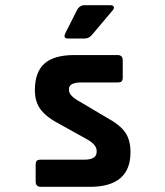

<svg xmlns="http://www.w3.org/2000/svg" viewBox="-20 -723 640 743"><path d="M308 -703H407Q417 -703 420 -697Q423 -691 416 -683L335 -587Q324 -574 307 -574H243Q223 -574 233 -595L278 -684Q288 -703 308 -703ZM328 0H138Q118 0 118 -21V-85Q118 -96 122 -100.5Q126 -105 138 -105H305Q354 -105 354 -135V-140Q354 -164 313 -186L214 -241Q163 -267 139 -297Q115 -327 115 -374Q115 -444 152 -477Q189 -510 268 -510H435Q455 -510 455 -489V-424Q455 -413 451 -408.5Q447 -404 435 -404H296Q247 -404 247 -379V-374Q247 -352 290 -329L391 -269Q443 -241 464 -211.5Q485 -182 485 -134Q485 0 328 0Z"/></svg>

Font: RajdhaniMono
Style: Bold
Weight: 700
Monospace: yes
Designer: Satya Rajpurohit, Jyotish Sonowal
Foundry: Indian Type Foundry
Version: Version 1.201;PS 1.0;hotconv 1.0.78;makeotf.lib2.5.61930; tt